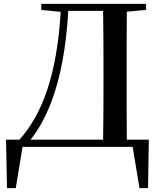

<svg xmlns="http://www.w3.org/2000/svg" viewBox="-20 -755 819 987"><path d="M509 0H662L697 212H741L745 -37H632C631 -139 631 -242 631 -356V-388C631 -494 631 -596 632 -695L731 -704V-735H192V-704L292 -694C273 -376 200 -171 80 -37H11L16 212H61L96 0ZM510 -37H137C180 -90 215 -156 245 -234C291 -357 320 -509 331 -699H510C512 -598 512 -495 512 -388V-356C512 -241 512 -137 510 -37Z"/></svg>

Font: Noto Serif CJK HK SemiBold
Style: Regular
Weight: 600
Designer: Ryoko NISHIZUKA 西塚涼子 (kana & ideographs); Frank Grießhammer (Latin, Greek & Cyrillic); Wenlong ZHANG 张文龙 (bopomofo); San
Foundry: Adobe
Version: Version 2.001;hotconv 1.1.0;makeotfexe 2.6.0